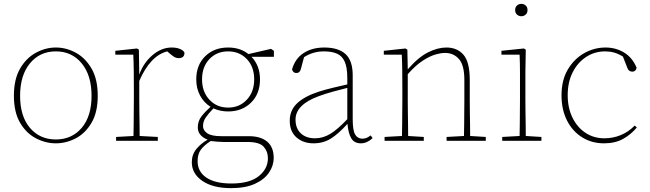

<svg xmlns="http://www.w3.org/2000/svg" viewBox="-20 -729 3363 994"><path d="M269 13Q216 13 166 -13Q116 -39 84 -93.5Q52 -148 52 -233Q52 -319 84 -374Q116 -429 166 -456Q216 -483 269 -483Q323 -483 372.5 -456Q422 -429 454 -374Q486 -319 486 -233Q486 -148 454 -93.5Q422 -39 372.5 -13Q323 13 269 13ZM269 -7Q352 -7 403 -67Q454 -127 454 -233Q454 -339 403 -401Q352 -463 269 -463Q186 -463 135 -401Q84 -339 84 -233Q84 -127 135 -67Q186 -7 269 -7Z M581 0V-20L671 -25Q672 -51 672 -84.5Q672 -118 672.5 -151Q673 -184 673 -210V-259Q673 -312 672.5 -360Q672 -408 670 -446H577V-466L689 -478L699 -472L701 -343Q723 -404 769.5 -443.5Q816 -483 869 -483Q895 -483 913 -475Q931 -467 935 -456Q935 -428 905 -428Q892 -428 881 -435Q870 -442 855 -455L846 -463Q758 -441 701 -310V-210Q701 -184 701.5 -150.5Q702 -117 702.5 -84Q703 -51 703 -25L797 -20V0Z M1161 -172Q1220 -172 1258 -213Q1296 -254 1296 -318Q1296 -383 1258 -423Q1220 -463 1161 -463Q1102 -463 1064 -423Q1026 -383 1026 -318Q1026 -254 1064 -213Q1102 -172 1161 -172ZM1161 -152Q1120 -152 1085 -168Q1059 -141 1045 -120.5Q1031 -100 1031 -76Q1031 -54 1053 -39Q1075 -24 1125 -24H1268Q1330 -24 1363.5 4.5Q1397 33 1397 89Q1397 128 1373 164Q1349 200 1300 222.5Q1251 245 1176 245Q1082 245 1027.5 207.5Q973 170 973 111Q973 71 997 42Q1021 13 1055 -6Q1033 -14 1018.5 -30Q1004 -46 1004 -69Q1004 -102 1023 -126.5Q1042 -151 1070 -176Q1036 -197 1016 -234Q996 -271 996 -318Q996 -392 1042 -437.5Q1088 -483 1161 -483Q1224 -483 1266 -449L1383 -476L1398 -466V-435H1282Q1326 -389 1326 -318Q1326 -243 1279.5 -197.5Q1233 -152 1161 -152ZM1003 105Q1003 160 1048.5 190.5Q1094 221 1178 221Q1272 221 1319.5 183Q1367 145 1367 90Q1367 55 1345 30.5Q1323 6 1261 6H1137Q1121 6 1104.5 4.5Q1088 3 1071 1Q1038 22 1020.5 45Q1003 68 1003 105Z M1848 13Q1814 13 1798.5 -13Q1783 -39 1779 -88Q1733 -37 1693.5 -12Q1654 13 1603 13Q1550 13 1515 -17.5Q1480 -48 1480 -104Q1480 -158 1518 -194Q1556 -230 1629 -254Q1667 -266 1705 -275Q1743 -284 1778 -292V-324Q1778 -380 1764.5 -410Q1751 -440 1724 -451.5Q1697 -463 1657 -463Q1600 -463 1554 -433L1538 -373Q1533 -351 1514 -351Q1497 -351 1492 -370Q1508 -426 1552 -454.5Q1596 -483 1659 -483Q1732 -483 1769 -449Q1806 -415 1806 -339V-112Q1806 -53 1819 -32Q1832 -11 1856 -11Q1866 -11 1876 -14.5Q1886 -18 1899 -28L1909 -14Q1897 -2 1881 5.5Q1865 13 1848 13ZM1510 -110Q1510 -64 1537.5 -38.5Q1565 -13 1611 -13Q1652 -13 1690 -36Q1728 -59 1778 -112V-274Q1742 -265 1703.5 -254.5Q1665 -244 1630 -231Q1510 -187 1510 -110Z M1971 0V-20L2061 -25Q2062 -51 2062 -84.5Q2062 -118 2062.5 -151Q2063 -184 2063 -210V-259Q2063 -312 2062.5 -360Q2062 -408 2060 -446H1967V-466L2079 -478L2089 -472L2091 -370Q2146 -433 2196 -458Q2246 -483 2291 -483Q2347 -483 2379.5 -445.5Q2412 -408 2412 -314V-210Q2412 -183 2412.5 -149.5Q2413 -116 2413.5 -83.5Q2414 -51 2414 -25L2495 -20V0H2292V-20L2382 -25Q2383 -51 2383 -83.5Q2383 -116 2383.5 -149.5Q2384 -183 2384 -210V-315Q2384 -392 2356 -423.5Q2328 -455 2284 -455Q2263 -455 2233.5 -446.5Q2204 -438 2168 -414.5Q2132 -391 2091 -345V-210Q2091 -184 2091.5 -150.5Q2092 -117 2092.5 -84Q2093 -51 2093 -25L2174 -20V0Z M2580 0V-20L2670 -25Q2671 -51 2671 -84.5Q2671 -118 2671.5 -151Q2672 -184 2672 -210V-259Q2672 -306 2672 -353Q2672 -400 2670 -446H2576V-466L2692 -478L2702 -472L2700 -356V-210Q2700 -184 2700.5 -150.5Q2701 -117 2701.5 -84Q2702 -51 2702 -25L2783 -20V0ZM2679 -645Q2666 -645 2656.5 -653.5Q2647 -662 2647 -677Q2647 -692 2656.5 -700.5Q2666 -709 2679 -709Q2692 -709 2701.5 -700.5Q2711 -692 2711 -677Q2711 -662 2701.5 -653.5Q2692 -645 2679 -645Z M3107 13Q3043 13 2993 -18.5Q2943 -50 2915 -106Q2887 -162 2887 -235Q2887 -314 2919.5 -369Q2952 -424 3004 -453.5Q3056 -483 3115 -483Q3168 -483 3211 -457Q3254 -431 3276 -378Q3271 -358 3254 -358Q3235 -358 3228 -377L3205 -436Q3181 -451 3159 -457Q3137 -463 3113 -463Q3059 -463 3015 -434.5Q2971 -406 2945 -355Q2919 -304 2919 -236Q2919 -171 2943.5 -120.5Q2968 -70 3011 -41.5Q3054 -13 3109 -13Q3153 -13 3193.5 -29.5Q3234 -46 3266 -79L3277 -69Q3247 -33 3206 -10Q3165 13 3107 13Z"/></svg>

Font: Source Serif Pro ExtraLight
Style: Regular
Weight: 200
Designer: Frank Grießhammer
Foundry: Adobe Systems Incorporated
Version: Version 3.001;hotconv 1.0.111;makeotfexe 2.5.65597